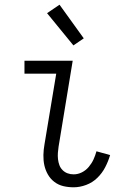

<svg xmlns="http://www.w3.org/2000/svg" viewBox="-20 -788 540 816"><path d="M293 8Q270 8 249 3Q228 -2 211 -15Q194 -28 183.5 -46.5Q173 -65 168.5 -85.5Q164 -106 164.5 -129Q165 -152 169 -174L219 -475H84V-530H289L229 -165Q227 -152 226 -138.5Q225 -125 226.5 -111.5Q228 -98 232.5 -86Q237 -74 246 -65Q255 -56 267 -51.5Q279 -47 293 -47Q311 -47 328 -55.5Q345 -64 357.5 -79Q370 -94 377.5 -110.5Q385 -127 390 -145L448 -129Q440 -102 427 -77Q414 -52 393.5 -32Q373 -12 346 -2Q319 8 293 8ZM292 -595 180 -732 233 -768 336 -625Z"/></svg>

Font: Iosevka Slab Light
Style: Italic
Weight: 300
Italic angle: -9°
Monospace: yes
Designer: Belleve Invis
Foundry: Belleve Invis
Version: Version 11.1.1; ttfautohint (v1.8.3)